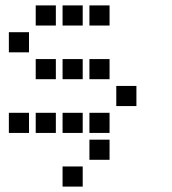

<svg xmlns="http://www.w3.org/2000/svg" viewBox="-20 -508 640 715"><path d="M114 -488Q113 -488 113 -488Q113 -488 113 -487V-414Q113 -413 113 -413Q113 -413 114 -413H187Q188 -413 188 -413Q188 -413 188 -414V-487Q188 -488 188 -488Q188 -488 187 -488ZM214 -488Q213 -488 213 -488Q213 -488 213 -487V-414Q213 -413 213 -413Q213 -413 214 -413H287Q288 -413 288 -413Q288 -413 288 -414V-487Q288 -488 288 -488Q288 -488 287 -488ZM314 -488Q313 -488 313 -488Q313 -488 313 -487V-414Q313 -413 313 -413Q313 -413 314 -413H387Q388 -413 388 -413Q388 -413 388 -414V-487Q388 -488 388 -488Q388 -488 387 -488ZM14 -388Q13 -388 13 -388Q13 -388 13 -387V-314Q13 -313 13 -313Q13 -313 14 -313H87Q88 -313 88 -313Q88 -313 88 -314V-387Q88 -388 88 -388Q88 -388 87 -388ZM114 -288Q113 -288 113 -288Q113 -288 113 -287V-214Q113 -213 113 -213Q113 -213 114 -213H187Q188 -213 188 -213Q188 -213 188 -214V-287Q188 -288 188 -288Q188 -288 187 -288ZM214 -288Q213 -288 213 -288Q213 -288 213 -287V-214Q213 -213 213 -213Q213 -213 214 -213H287Q288 -213 288 -213Q288 -213 288 -214V-287Q288 -288 288 -288Q288 -288 287 -288ZM314 -288Q313 -288 313 -288Q313 -288 313 -287V-214Q313 -213 313 -213Q313 -213 314 -213H387Q388 -213 388 -213Q388 -213 388 -214V-287Q388 -288 388 -288Q388 -288 387 -288ZM414 -188Q413 -188 413 -188Q413 -188 413 -187V-114Q413 -113 413 -113Q413 -113 414 -113H487Q488 -113 488 -113Q488 -113 488 -114V-187Q488 -188 488 -188Q488 -188 487 -188ZM14 -88Q13 -88 13 -88Q13 -88 13 -87V-14Q13 -13 13 -13Q13 -13 14 -13H87Q88 -13 88 -13Q88 -13 88 -14V-87Q88 -88 88 -88Q88 -88 87 -88ZM114 -88Q113 -88 113 -88Q113 -88 113 -87V-14Q113 -13 113 -13Q113 -13 114 -13H187Q188 -13 188 -13Q188 -13 188 -14V-87Q188 -88 188 -88Q188 -88 187 -88ZM214 -88Q213 -88 213 -88Q213 -88 213 -87V-14Q213 -13 213 -13Q213 -13 214 -13H287Q288 -13 288 -13Q288 -13 288 -14V-87Q288 -88 288 -88Q288 -88 287 -88ZM314 -88Q313 -88 313 -88Q313 -88 313 -87V-14Q313 -13 313 -13Q313 -13 314 -13H387Q388 -13 388 -13Q388 -13 388 -14V-87Q388 -88 388 -88Q388 -88 387 -88ZM314 12Q313 12 313 12Q313 12 313 13V86Q313 87 313 87Q313 87 314 87H387Q388 87 388 87Q388 87 388 86V13Q388 12 388 12Q388 12 387 12ZM214 112Q213 112 213 112Q213 112 213 113V186Q213 187 213 187Q213 187 214 187H287Q288 187 288 187Q288 187 288 186V113Q288 112 288 112Q288 112 287 112Z"/></svg>

Font: Doto
Style: Bold
Weight: 700
Monospace: yes
Version: Version 1.000